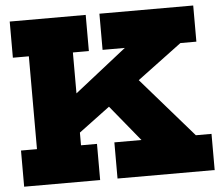

<svg xmlns="http://www.w3.org/2000/svg" viewBox="-53 -825 1026 886"><g transform="rotate(-5 459.5 -382.5)"><path d="M23.5 -597.5V-765H375.5V-597.5H301.5V-167.5H375.5V0H23.5V-167.5H97.5V-597.5ZM565 -476 833.5 -167.5H906V0H456V-167.5H581.5L403.5 -385ZM207 -333.5 542 -597.5H439V-765H873.5V-597.5H799.5L281 -211Z"/></g></svg>

Font: Hepta Slab ExtraBold
Style: Regular
Weight: 800
Designer: Michael LaGattuta
Foundry: Michael LaGattuta
Version: Version 1.102